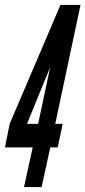

<svg xmlns="http://www.w3.org/2000/svg" viewBox="-23 -755 345 775"><path d="M74 0H145L180 -160H210L230 -255H200L302 -735H221L16 -255L-3 -160H109ZM86 -255 177.5 -479 178.5 -482H179L178.5 -479L131 -255Z"/></svg>

Font: League Gothic Condensed Italic
Style: Regular
Weight: 400
Width: 3
Designer: The League of Moveable Type
Version: Version 1.600; ttfautohint (v1.8.3)